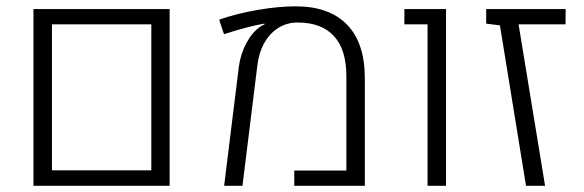

<svg xmlns="http://www.w3.org/2000/svg" viewBox="-20 -599 1884 619"><path d="M87.9 -569.8H526.9V0H87.9ZM467.8 -49.8V-520.5H147.5V-49.8Z M750 -383.8Q755.4 -424.8 774.4 -460.2Q793.5 -495.6 819.8 -513.7Q823.2 -516.1 833 -520.5L832.5 -522.9Q783.7 -515.1 702.1 -488.8L686.5 -535.6Q742.2 -555.2 810.1 -566.9Q877.9 -578.6 933.1 -578.6Q1041 -578.6 1098.4 -520Q1155.8 -461.4 1156.2 -348.1V0H928.7V-49.3H1096.7V-353.5Q1096.7 -439 1056.6 -482.7Q1016.6 -526.4 939.5 -526.4Q905.3 -526.4 877.7 -509.3Q850.1 -492.2 832.3 -460.7Q814.5 -429.2 809.6 -387.2L761.7 0H702.6Z M1358.4 -520.5H1283.7V-569.8H1418V0H1358.4Z M1591.8 -517.1 1547.4 -522.9V-569.8H1803.7L1803.2 -520.5H1651.9L1737.3 0H1675.8Z"/></svg>

Font: Heebo Light
Style: Regular
Weight: 300
Designer: Oded Ezer
Foundry: Meir Sadan
Version: Version 2.001; ttfautohint (v1.5.14-ce02) -l 8 -r 50 -G 200 